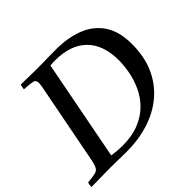

<svg xmlns="http://www.w3.org/2000/svg" viewBox="-175 -900 1101 1101"><g transform="rotate(-45 375.5 -350.0)"><path d="M-12 1Q-12 -6 -11 -15Q-10 -24 -7 -31Q34 -35 53.5 -39.5Q73 -44 81.5 -58.5Q90 -73 97 -107L189 -581Q193 -600 195 -612.5Q197 -625 197 -634Q197 -657 179.5 -661.5Q162 -666 110 -669Q111 -684 116 -701Q134 -701 160.5 -700.5Q187 -700 212.5 -699.5Q238 -699 251 -699Q265 -699 295 -699.5Q325 -700 355 -700.5Q385 -701 400 -701Q499 -701 573.5 -671.5Q648 -642 690 -579Q732 -516 732 -415Q732 -313 697.5 -235.5Q663 -158 600.5 -105Q538 -52 454 -25.5Q370 1 272 1Q248 1 213 0Q178 -1 146 -1Q124 -1 94.5 -0.5Q65 0 36.5 0.5Q8 1 -12 1ZM196 -47Q239 -40 280 -40Q360 -40 417 -63.5Q474 -87 512 -125.5Q550 -164 572 -211.5Q594 -259 603.5 -308.5Q613 -358 613 -401Q613 -527 546 -593.5Q479 -660 354 -660Q334 -660 314 -658Z"/></g></svg>

Font: Tiro Devanagari Marathi
Style: Italic
Weight: 400
Italic angle: -11°
Designer: Devanagari: John Hudson & Fiona Ross, assisted by Paul Hanslow. Latin: John Hudson with Paul Hanslow, assisted by Kaja S
Foundry: Tiro Typeworks Ltd.
Version: Version 1.52